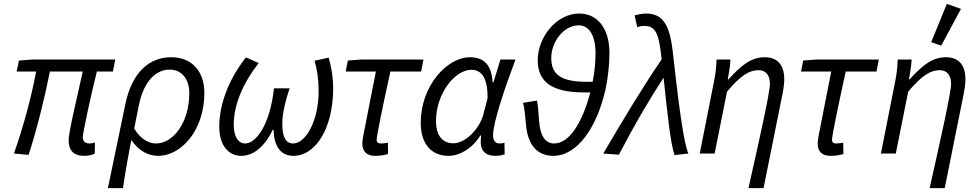

<svg xmlns="http://www.w3.org/2000/svg" viewBox="-20 -794 5065 993"><path d="M416 12C439 12 455 7 470 1L471 -57C458 -54 450 -52 444 -52C421 -52 408 -62 408 -86C408 -101 447 -290 481 -424H564L576 -486H145L78 -481L66 -424H167C142 -291 101 -138 52 0L128 7C171 -126 210 -283 238 -424H408C380 -295 335 -112 335 -70C335 -17 359 12 416 12Z M538 179H616C629 87 642 23 659 -70C699 -11 750 12 798 12C918 12 1037 -121 1037 -314C1037 -424 973 -498 866 -498C759 -498 664 -429 628 -254ZM787 -52C756 -52 712 -67 674 -129L698 -249C725 -381 791 -434 857 -434C921 -434 959 -384 959 -312C959 -161 876 -52 787 -52Z M1227 12C1293 12 1350 -38 1391 -123H1395C1397 -35 1433 12 1498 12C1610 12 1703 -127 1703 -337C1703 -393 1694 -448 1680 -496L1607 -480C1620 -435 1628 -380 1628 -325C1628 -166 1560 -52 1496 -52C1458 -52 1440 -84 1440 -157C1440 -211 1460 -286 1478 -337H1397C1376 -147 1304 -52 1248 -52C1214 -52 1189 -84 1189 -149C1189 -251 1235 -362 1318 -468L1252 -497C1173 -398 1114 -267 1114 -139C1114 -38 1165 12 1227 12Z M1920 12C1949 12 1966 8 1987 3L1986 -56C1969 -53 1961 -52 1949 -52C1936 -52 1928 -58 1928 -71C1928 -90 1957 -233 1999 -424H2158L2170 -486H1846L1779 -481L1768 -424H1924L1859 -93C1856 -77 1854 -63 1854 -52C1854 -11 1876 12 1920 12Z M2300 12C2357 12 2422 -25 2464 -93H2468C2467 -79 2466 -65 2466 -58C2468 -6 2499 12 2542 12C2562 12 2575 9 2590 4L2589 -56C2583 -54 2575 -52 2565 -52C2540 -52 2530 -70 2530 -94C2530 -160 2590 -337 2646 -486H2568L2532 -368H2528C2523 -457 2483 -498 2411 -498C2291 -498 2156 -349 2156 -159C2156 -49 2211 12 2300 12ZM2325 -53C2270 -53 2235 -91 2235 -168C2235 -311 2333 -433 2418 -433C2473 -433 2502 -388 2502 -287L2480 -203C2461 -129 2388 -53 2325 -53Z M3013 -371C2883 -371 2831 -408 2831 -494C2831 -577 2895 -663 2973 -663C3023 -663 3060 -617 3060 -518C3060 -470 3055 -420 3045 -371ZM2841 12C2967 12 3067 -135 3112 -333C3124 -390 3132 -460 3132 -520C3132 -648 3069 -724 2976 -724C2857 -724 2761 -601 2761 -482C2761 -375 2829 -316 3000 -316H3033C2989 -150 2921 -52 2846 -52C2801 -52 2773 -90 2768 -171C2765 -214 2762 -256 2757 -274L2685 -262C2692 -239 2696 -197 2700 -153C2708 -48 2756 12 2841 12Z M3469 8 3540 0C3510 -72 3481 -337 3459 -531C3445 -646 3418 -724 3323 -724C3302 -724 3281 -720 3262 -714L3276 -653C3290 -658 3298 -660 3314 -660C3373 -660 3386 -610 3397 -528C3399 -515 3400 -501 3402 -487C3293 -327 3199 -168 3100 0L3181 6C3254 -135 3329 -265 3412 -392C3430 -223 3448 -45 3469 8Z M3851 179H3929L4027 -308C4033 -338 4036 -362 4036 -385C4036 -455 4003 -498 3936 -498C3867 -498 3817 -460 3747 -383H3744C3749 -411 3756 -450 3758 -486H3686C3684 -430 3677 -392 3669 -354L3599 0H3676L3740 -320C3812 -405 3855 -431 3904 -431C3940 -431 3962 -405 3962 -361C3962 -315 3907 -71 3851 179Z M4275 12C4304 12 4321 8 4342 3L4341 -56C4324 -53 4316 -52 4304 -52C4291 -52 4283 -58 4283 -71C4283 -90 4312 -233 4354 -424H4513L4525 -486H4201L4134 -481L4123 -424H4279L4214 -93C4211 -77 4209 -63 4209 -52C4209 -11 4231 12 4275 12Z M4788 179H4866L4964 -308C4970 -338 4973 -362 4973 -385C4973 -455 4940 -498 4873 -498C4804 -498 4754 -460 4684 -383H4681C4686 -411 4693 -450 4695 -486H4623C4621 -430 4614 -392 4606 -354L4536 0H4613L4677 -320C4749 -405 4792 -431 4841 -431C4877 -431 4899 -405 4899 -361C4899 -315 4844 -71 4788 179ZM4848 -558 4950 -748 4877 -774 4796 -576Z"/></svg>

Font: Source Sans Pro
Style: Italic
Weight: 400
Italic angle: -11°
Designer: Paul D. Hunt
Foundry: Adobe Systems Incorporated
Version: Version 3.006;hotconv 1.0.111;makeotfexe 2.5.65597